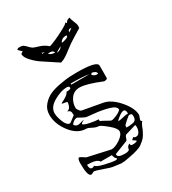

<svg xmlns="http://www.w3.org/2000/svg" viewBox="-176 -812 809 904"><g transform="rotate(-30 229.0 -360.0)"><path d="M215 -2 170 -8Q165 -8 128 -21Q91 -34 85 -34Q80 -34 75 -30.5Q70 -27 66 -27Q47 -27 47 -97Q47 -126 57 -126Q64 -124 75 -116Q86 -108 91 -108L208 -82Q228 -82 255.5 -100.5Q283 -119 283 -138Q283 -154 250.5 -180.5Q218 -207 210 -207Q196 -207 179 -216.5Q162 -226 153 -226Q107 -226 71 -272.5Q35 -319 35 -369Q35 -399 54 -421Q73 -443 97 -453.5Q121 -464 155 -470Q189 -476 208 -477Q227 -478 246 -478Q356 -478 356 -452V-386Q356 -377 338 -377Q258 -410 222 -410Q192 -410 175 -387.5Q158 -365 158 -335Q158 -331 164.5 -321.5Q171 -312 178 -311L283 -292Q323 -285 362 -240Q401 -195 401 -157Q401 -156 397 -146Q393 -136 393 -132Q393 -131 395.5 -128.5Q398 -126 400 -126Q392 -120 381 -90Q374 -75 367 -63.5Q360 -52 349.5 -43.5Q339 -35 332.5 -30Q326 -25 310 -20Q294 -15 288 -13.5Q282 -12 261 -8Q240 -4 233 -3ZM97 -58Q102 -47 142 -37.5Q182 -28 199 -28Q208 -28 208 -34Q199 -38 195 -58H134Q126 -77 71 -77Q71 -52 84 -52Q95 -52 97 -58ZM214 -49Q214 -33 252 -33Q266 -33 272 -36Q278 -39 278 -43.5Q278 -48 281.5 -54Q285 -60 294 -64Q294 -56 296.5 -54Q299 -52 306 -52Q324 -52 331 -58Q328 -62 313 -71L325 -82Q328 -76 338 -76Q350 -76 356.5 -88Q363 -100 363 -113Q363 -122 361 -126L301 -108Q296 -103 293.5 -94Q291 -85 288 -82L214 -53ZM361 -181H360Q357 -181 338.5 -165Q320 -149 320 -145V-136Q333 -136 339 -136.5Q345 -137 355.5 -139Q366 -141 370.5 -147.5Q375 -154 375 -164Q375 -178 370 -180Q366 -181 361 -181ZM347 -212Q337 -212 320 -199Q303 -186 301 -181Q312 -181 329 -185.5Q346 -190 359 -190Q359 -212 347 -212ZM226 -225Q232 -224 252.5 -212Q273 -200 276 -200Q286 -200 306 -209Q326 -218 332 -227Q332 -245 297.5 -255Q263 -265 221.5 -269Q180 -273 178 -274Q173 -276 164 -280.5Q155 -285 148.5 -289Q142 -293 140 -293Q124 -293 109 -274Q115 -261 130 -261Q136 -261 146.5 -264.5Q157 -268 165 -268Q150 -262 146 -255Q151 -247 181 -241Q211 -235 226 -235ZM60 -363Q60 -344 71.5 -315Q83 -286 100 -286Q102 -286 134 -311Q134 -327 130.5 -332.5Q127 -338 115 -342Q135 -342 140 -378Q137 -381 130 -382Q123 -383 117.5 -384Q112 -385 112 -387Q112 -388 122.5 -393Q133 -398 144.5 -406Q156 -414 159 -423Q184 -423 184 -431Q184 -441 170 -441Q139 -441 99.5 -418.5Q60 -396 60 -363ZM301 -434Q310 -422 325 -422L331 -423Q331 -431 323 -436Q315 -441 306 -441Q305 -441 303 -438Q301 -435 301 -434ZM196 -447V-441H294Q265 -447 196 -447ZM64 -682Q64 -684 69.5 -687.5Q75 -691 76 -691L58 -709Q60 -716 74 -716Q86 -716 93 -711.5Q100 -707 108 -698Q116 -689 125 -683Q130 -680 155 -672.5Q180 -665 199 -648Q205 -648 234.5 -661Q264 -674 291 -689Q318 -704 317 -709L323 -702Q331 -718 347 -718Q347 -708 354.5 -691.5Q362 -675 362 -666Q362 -665 362 -659L361 -653Q355 -650 325 -631Q295 -612 292 -610Q283 -604 266.5 -591Q250 -578 235.5 -568.5Q221 -559 206 -555Q201 -559 171 -578Q141 -597 121 -611Q101 -625 82.5 -645.5Q64 -666 64 -682ZM243 -623Q216 -609 212 -605Q232 -605 243 -623ZM174 -623Q180 -610 206 -610Q201 -623 186 -623ZM150 -641V-635H163ZM292 -654Q266 -654 256 -635Q260 -634 261 -634Q292 -641 292 -648ZM323 -673Q311 -673 311 -659L330 -672H327Q324 -673 323 -673Z"/></g></svg>

Font: CabinSketch
Style: Regular
Weight: 400
Designer: Pablo Impallari
Foundry: Pablo Impallari. www.impallari.com Igino Marini. www.ikern.com
Version: Version 1.002